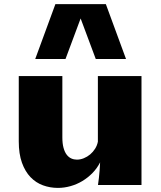

<svg xmlns="http://www.w3.org/2000/svg" viewBox="-20 -895 781 929"><path d="M664.6 0H454.1L458.5 -33.7Q460.4 -49.3 461.9 -68.8Q463.4 -88.4 464.4 -109.4Q449.7 -80.6 427.5 -57.9Q405.3 -35.2 378.4 -19Q351.6 -2.9 321.3 5.6Q291 14.2 260.3 14.2Q222.2 14.2 188 1.7Q153.8 -10.7 127.7 -37.8Q101.6 -64.9 86.2 -107.7Q70.8 -150.4 70.8 -210.9V-526.9H281.7V-230.5Q281.7 -200.2 287.4 -179.7Q293 -159.2 302.7 -146.5Q312.5 -133.8 325.2 -128.2Q337.9 -122.6 352.1 -122.6Q368.7 -122.6 385.5 -129.4Q402.3 -136.2 416.3 -147.9Q430.2 -159.7 440.2 -175.5Q450.2 -191.4 453.6 -209.5V-526.9H664.6ZM443.4 -609.4 370.1 -805.7 296.9 -609.4H150.4L248 -875H492.2L589.8 -609.4Z"/></svg>

Font: Candal
Style: Regular
Weight: 400
Designer: vernon adams
Foundry: vernon adams
Version: Version 1.000